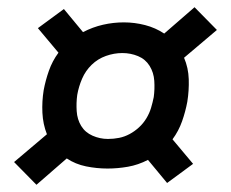

<svg xmlns="http://www.w3.org/2000/svg" viewBox="-20 -606 640 532"><path d="M81 -94 19 -157 110 -234Q99 -262 97.5 -293.5Q96 -325 101 -356Q106 -383 115.5 -410Q125 -437 142 -460L85 -528L157 -581L210 -517Q237 -531 265.5 -537.5Q294 -544 323 -544Q353 -544 382 -536.5Q411 -529 435 -513L519 -586L581 -523L490 -446Q502 -418 503 -386.5Q504 -355 499 -324Q494 -297 484.5 -270Q475 -243 458 -220L515 -152L443 -99L390 -163Q363 -149 334.5 -144Q306 -139 278 -139Q248 -139 218.5 -145Q189 -151 165 -167ZM279 -221Q295 -221 310 -224Q325 -227 339 -234.5Q353 -242 365 -253Q377 -264 385.5 -278Q394 -292 398.5 -307Q403 -322 406 -337Q409 -359 407.5 -382Q406 -405 394.5 -423.5Q383 -442 362.5 -450.5Q342 -459 319 -459Q296 -459 273.5 -451Q251 -443 234 -426.5Q217 -410 207.5 -388Q198 -366 194 -343Q191 -321 192.5 -298Q194 -275 205 -257Q216 -239 236.5 -230Q257 -221 279 -221Z"/></svg>

Font: Iosevka Curly MdExObl
Style: Regular
Weight: 500
Width: 7
Italic angle: -9°
Monospace: yes
Designer: Belleve Invis
Foundry: Belleve Invis
Version: Version 11.1.0; ttfautohint (v1.8.3)